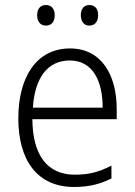

<svg xmlns="http://www.w3.org/2000/svg" viewBox="-20 -735 536 765"><path d="M128 -674C128 -649 141 -633 163 -633C185 -633 198 -648 198 -674C198 -700 185 -715 163 -715C141 -715 128 -700 128 -674ZM302 -675C302 -649 315 -633 336 -633C358 -633 371 -649 371 -675C371 -700 358 -715 336 -715C315 -715 302 -700 302 -675ZM259 -542C126 -542 53 -429 53 -263C53 -97 128 10 275 10C334 10 378 -1 424 -24V-75C373 -49 333 -39 278 -39C169 -39 110 -116 109 -260H445V-300C445 -437 384 -542 259 -542ZM258 -494C348 -494 389 -415 389 -306H111C119 -430 173 -494 258 -494Z"/></svg>

Font: Noto Sans Gujarati UI SemiCondensed Light
Style: Regular
Weight: 300
Width: 4
Designer: Jelle Bosma - Monotype Design Team, Universal Thirst
Foundry: Monotype Imaging Inc.
Version: Version 2.106